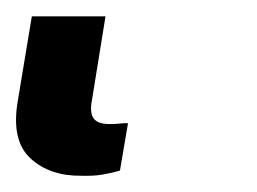

<svg xmlns="http://www.w3.org/2000/svg" viewBox="-29 27 313 234"><path d="M70.3 241.2Q31.7 241.7 8.1 220Q-15.6 198.2 -7.3 149.9L9.8 46.9H99.6L83 149.4Q80.1 164.1 85 171.1Q89.8 178.2 104.5 178.2Q112.3 178.2 117.9 177.5Q123.5 176.8 127 177.2L117.2 234.9Q107.4 237.8 96.2 239.7Q85 241.7 70.3 241.2Z"/></svg>

Font: Inter Tight
Style: Bold Italic
Weight: 700
Italic angle: -9.39999°
Designer: Rasmus Andersson
Foundry: rsms
Version: Version 3.004